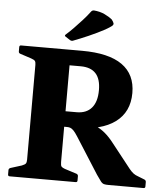

<svg xmlns="http://www.w3.org/2000/svg" viewBox="-63 -1044 946 1099"><g transform="rotate(5 410.0 -494.0)"><path d="M320 -310V-399H384Q440 -399 470 -434Q500 -469 500 -536Q500 -600 471 -631.5Q442 -663 384 -663H320V-752H384Q538 -752 615 -697.5Q692 -643 692 -536Q692 -427 613 -368.5Q534 -310 384 -310ZM125 0V-752H320V0ZM603 0Q586 0 576 -2.5Q566 -5 557 -16.5Q548 -28 531 -53L398 -262Q384 -284 374 -294Q364 -304 355.5 -307Q347 -310 337 -310L413 -349Q460 -346 493 -332.5Q526 -319 553 -296.5Q580 -274 606 -240L715 -102Q728 -86 739.5 -77.5Q751 -69 766 -64L804 -49Q813 -45 813 -35V-10Q813 0 803 0ZM34 0Q24 0 24 -10V-35Q24 -44 34 -48L98 -68Q116 -75 120.5 -82Q125 -89 125 -104V-204H320V-107Q320 -87 325.5 -81Q331 -75 345 -70L414 -48Q423 -44 423 -35V-10Q423 0 413 0ZM24 -742Q24 -752 34 -752H320V-548H125V-648Q125 -663 120.5 -670Q116 -677 98 -683L34 -704Q24 -707 24 -717ZM284 -824Q275 -829 282 -836Q305 -856 327.5 -879.5Q350 -903 373 -928Q396 -953 416 -980Q422 -988 432 -988Q467 -985 493.5 -972.5Q520 -960 538 -945Q548 -932 550 -924Q552 -916 542 -908Q532 -900 506 -885Q463 -862 415 -841Q367 -820 327 -805Q319 -802 310 -807Z"/></g></svg>

Font: Hahmlet ExtraBold
Style: Regular
Weight: 800
Designer: Minjoo Ham & Mark Frömberg
Foundry: hypertype
Version: Version 1.002